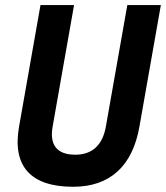

<svg xmlns="http://www.w3.org/2000/svg" viewBox="-20 -713 643 743"><path d="M263.2 9.8C404.8 9.8 492.7 -69.8 519.5 -222.7L602.5 -693.4H472.7L389.6 -222.7C377 -151.4 336.4 -114.3 271.5 -114.3C201.2 -114.3 170.9 -151.4 183.6 -222.7L266.6 -693.4H136.7L53.7 -222.7C26.9 -69.8 98.6 9.8 263.2 9.8Z"/></svg>

Font: Cascadia Mono PL
Style: Bold Italic
Weight: 700
Italic angle: -10°
Monospace: yes
Designer: Aaron Bell
Foundry: Saja Typeworks
Version: Version 2404.023